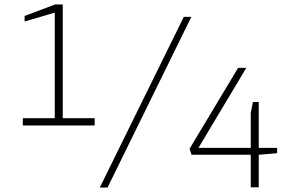

<svg xmlns="http://www.w3.org/2000/svg" viewBox="-20 -846 1315 866"><path d="M430 0 809 -770H843L465 0ZM1111 -1V-148H844L835 -175L1054 -540H1091L875 -179H1111V-337L1121 -386H1147V-179H1230V-155L1147 -148V-1ZM227 -280V-789L91 -749V-774L229 -826H263V-280ZM83 -280V-313H407V-280Z"/></svg>

Font: Exo Thin ExtraLight
Style: Regular
Weight: 250
Version: Version 2.000